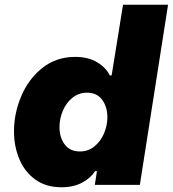

<svg xmlns="http://www.w3.org/2000/svg" viewBox="-20 -780 729 810"><path d="M39 -226Q39 -302 70 -375Q101 -448 159.5 -494Q218 -540 297 -540Q352 -540 389.5 -517.5Q427 -495 443 -462H451L499 -760H689L570 0H380L389 -58H381Q364 -30 327.5 -10Q291 10 239 10Q174 10 129 -22.5Q84 -55 61.5 -109Q39 -163 39 -226ZM433 -285Q433 -329 411 -359Q389 -389 347 -389Q312 -389 285.5 -367.5Q259 -346 245 -312.5Q231 -279 231 -244Q231 -200 253 -170.5Q275 -141 317 -141Q352 -141 378.5 -162.5Q405 -184 419 -217.5Q433 -251 433 -285Z"/></svg>

Font: Be Vietnam Black
Style: Italic
Weight: 900
Italic angle: -9°
Designer: Lam Bao; Tony Le; Vietanh Nguyen
Foundry: Yellow Type Foundry
Version: Version 5.000